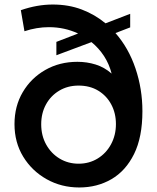

<svg xmlns="http://www.w3.org/2000/svg" viewBox="-20 -816 693 848"><path d="M330 12Q409 12 472 -24.5Q535 -61 572 -135.5Q609 -210 609 -325Q609 -423 578.5 -513.5Q548 -604 490 -670L555 -695V-755L446 -713Q399 -752 341 -774Q283 -796 213 -796Q144 -796 72 -771L88 -678Q142 -696 196 -696Q265 -696 325 -668L229 -631V-572L384 -630Q416 -604 439 -569Q462 -534 473 -491Q441 -519 402.5 -531Q364 -543 322 -543Q243 -543 180 -507Q117 -471 80.5 -409Q44 -347 44 -268Q44 -187 82.5 -124Q121 -61 186 -24.5Q251 12 330 12ZM327 -93Q281 -93 243.5 -115.5Q206 -138 184 -177.5Q162 -217 162 -267Q162 -316 183 -354.5Q204 -393 241.5 -415.5Q279 -438 327 -438Q377 -438 414 -415.5Q451 -393 471.5 -354.5Q492 -316 492 -268Q492 -219 470.5 -179Q449 -139 411.5 -116Q374 -93 327 -93Z"/></svg>

Font: Custom Plus Jakarta Sans SemiBold
Style: Regular
Weight: 600
Designer: Gumpita Rahayu & FullSphere
Foundry: Tokotype & FullSphere
Version: Version 1.001;hotconv 1.0.117;makeotfexe 2.5.65602